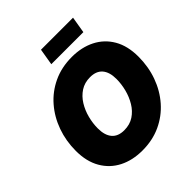

<svg xmlns="http://www.w3.org/2000/svg" viewBox="-245 -1071 1241 1241"><g transform="rotate(-45 375.0 -450.5)"><path d="M338.9 11.7Q249 11.7 179.9 -23.4Q110.8 -58.6 71.5 -126.5Q32.2 -194.3 32.2 -291.5Q32.2 -381.8 61 -462.6Q89.8 -543.5 143.6 -605.7Q197.3 -668 273.2 -703.6Q349.1 -739.3 443.4 -739.3Q532.7 -739.3 601.8 -704.3Q670.9 -669.4 710.2 -601.8Q749.5 -534.2 749.5 -436Q749.5 -343.8 720.2 -262.7Q690.9 -181.6 636.7 -119.9Q582.5 -58.1 507.1 -23.2Q431.6 11.7 338.9 11.7ZM348.1 -164.1Q399.4 -164.1 436.8 -188.7Q474.1 -213.4 498.5 -253.9Q522.9 -294.4 534.9 -341.8Q546.9 -389.2 546.9 -434.6Q546.9 -497.1 518.6 -530.3Q490.2 -563.5 434.1 -563.5Q383.8 -563.5 346.4 -539.1Q309.1 -514.6 284.4 -474.6Q259.8 -434.6 247.6 -387.2Q235.4 -339.8 235.4 -293.5Q235.4 -231 263.7 -197.5Q292 -164.1 348.1 -164.1ZM628.4 -913.1 609.4 -799.8H316.4L335.4 -913.1Z"/></g></svg>

Font: Inter Display Black
Style: Italic
Weight: 900
Italic angle: -9.39999°
Designer: Rasmus Andersson
Foundry: rsms
Version: Version 4.000;git-a52131595